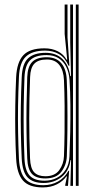

<svg xmlns="http://www.w3.org/2000/svg" viewBox="-20 -820 425 847"><path d="M326.8 0H314.5V-800H326.8ZM302 0H290.5L293.5 -113.5H291Q285 -65.5 251.5 -39.1Q218 -12.8 172.5 -12.8Q125.2 -12.8 102 -37.1Q78.8 -61.5 75.8 -120.8Q73.2 -175.8 72.1 -233.1Q71 -290.5 71.9 -351.8Q72.8 -413 75.8 -479Q78.2 -539 104.2 -563Q130.2 -587 181.8 -587Q227.2 -587 255.4 -559.9Q283.5 -532.8 290.2 -484H293.2L289.8 -632.2V-800H302ZM176.5 -22.8Q206.5 -22.8 230.9 -35.4Q255.2 -48 270.1 -72.1Q285 -96.2 286.5 -130.5Q288.5 -179 289.8 -238Q291 -297 290.5 -356.8Q290 -416.5 286.8 -466.8Q284.5 -500.5 272.2 -525.1Q260 -549.8 238.2 -563.4Q216.5 -577 185.5 -577Q135.8 -577 113 -554.4Q90.2 -531.8 88 -479Q85.5 -412.8 84.6 -354.1Q83.8 -295.5 84.6 -238.6Q85.5 -181.8 88 -120.2Q90.2 -68 110.9 -45.4Q131.5 -22.8 176.5 -22.8ZM179.8 -32.8Q139.2 -32.8 120.6 -53.2Q102 -73.8 100.2 -121.2Q97.8 -181.2 97 -238.4Q96.2 -295.5 97.1 -354.8Q98 -414 100.2 -480.2Q102 -526.8 122.4 -547.1Q142.8 -567.5 186.5 -567.5Q228.2 -567.5 250.5 -541Q272.8 -514.5 274.5 -466.8Q276.5 -423 277.2 -365.6Q278 -308.2 277.4 -247Q276.8 -185.8 274.8 -130.5Q273.2 -92.5 250.9 -62.6Q228.5 -32.8 179.8 -32.8ZM180.2 -42.5Q222 -42.5 241.5 -69.6Q261 -96.8 262.2 -131Q264 -176.8 264.8 -235Q265.5 -293.2 265 -353.6Q264.5 -414 262.2 -466.5Q260.5 -509.5 241.6 -533.5Q222.8 -557.5 186.8 -557.5Q149 -557.5 131.6 -539.2Q114.2 -521 112.8 -480Q109 -383.5 108.9 -297.5Q108.8 -211.5 112.5 -121.5Q114.2 -77.2 130.9 -59.9Q147.5 -42.5 180.2 -42.5ZM168.8 6.8Q108 6.8 81.2 -23.8Q54.5 -54.2 51.2 -120.2Q48.2 -180.2 47.4 -237.5Q46.5 -294.8 47.4 -354.2Q48.2 -413.8 51.2 -479.5Q54.5 -546 83 -576.4Q111.5 -606.8 176 -606.8Q209.8 -606.8 235.2 -593.6Q260.8 -580.5 273.5 -556.8H276.5L265.2 -670.2V-800H277.8V-654.8L286.2 -530H282.5Q266.5 -566.5 239.8 -581.6Q213 -596.8 179.2 -596.8Q122.5 -596.8 94.4 -570.4Q66.2 -544 63.5 -480.2Q60.5 -412 59.6 -352.4Q58.8 -292.8 59.8 -236.1Q60.8 -179.5 63.5 -119.5Q66.8 -56 92.5 -29.5Q118.2 -3 171.2 -3Q206.8 -3 236.1 -19.4Q265.5 -35.8 281.8 -66.5H285L279.8 0H267.8L268 -5.2L275.5 -41.8H272.8Q257.8 -20.5 231 -6.9Q204.2 6.8 168.8 6.8Z"/></svg>

Font: Big Shoulders Inline Text Thin Light
Style: Regular
Weight: 300
Version: Version 2.002